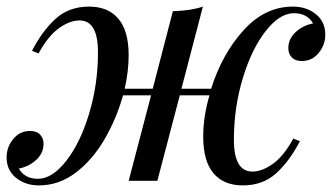

<svg xmlns="http://www.w3.org/2000/svg" viewBox="-34 -548 1012 582"><path d="M952 -443Q952 -412 932 -387.5Q912 -363 881 -363Q861 -363 850.5 -374Q840 -385 840 -402Q840 -430 862 -450.5Q884 -471 915 -477Q897 -508 857 -508Q814 -508 771.5 -454Q729 -400 702 -311Q675 -222 675 -124Q675 -28 731 -28Q761 -28 794 -52Q827 -76 855 -128L875 -120Q844 -60 803.5 -23Q763 14 702 14Q644 14 613 -23Q582 -60 582 -133Q582 -195 601 -259H511L443 0H356L424 -259H339Q319 -188 283 -126Q247 -64 196 -25Q145 14 84 14Q43 14 14.5 -9Q-14 -32 -14 -71Q-14 -102 6 -126.5Q26 -151 57 -151Q77 -151 87.5 -140Q98 -129 98 -112Q98 -84 76 -63.5Q54 -43 23 -37Q41 -6 81 -6Q124 -6 166.5 -60Q209 -114 236 -203Q263 -292 263 -390Q263 -486 207 -486Q177 -486 144 -462Q111 -438 83 -386L63 -394Q94 -454 134.5 -491Q175 -528 236 -528Q294 -528 325 -491Q356 -454 356 -381Q356 -333 344 -279H429L490 -514Q547 -516 581 -528L516 -279H606Q639 -384 704 -456Q769 -528 854 -528Q895 -528 923.5 -505Q952 -482 952 -443Z"/></svg>

Font: Playfair Display
Style: Italic
Weight: 400
Italic angle: -14°
Designer: Claus Eggers Sørensen
Foundry: Claus Eggers Sørensen
Version: Version 1.200; ttfautohint (v1.6)